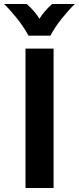

<svg xmlns="http://www.w3.org/2000/svg" viewBox="-43 -944 396 964"><path d="M85 -700H226V0H85ZM-23 -924H91Q131 -889 155 -850Q179 -889 219 -924H333Q307 -900 270.5 -855Q234 -810 210 -765H100Q76 -810 39.5 -855Q3 -900 -23 -924Z"/></svg>

Font: KoHo
Style: Bold
Weight: 700
Designer: Cadson Demak & Katatrad Team
Foundry: Cadson Demak Co.,Ltd.
Version: Version 1.000; ttfautohint (v1.6)